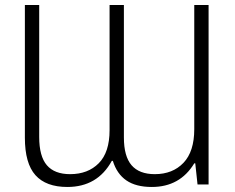

<svg xmlns="http://www.w3.org/2000/svg" viewBox="-20 -734 935 764"><path d="M79 -186V-714H136V-189Q136 -112 166.5 -76.5Q197 -41 259 -41Q330 -41 373 -84.5Q416 -128 416 -216V-714H473V-187Q473 -112 503.5 -76.5Q534 -41 596 -41Q667 -41 710 -86Q753 -131 753 -220V-714H810V0H766L757 -84H753Q696 10 584 10Q521 10 483 -16Q445 -42 429 -94H425Q368 10 248 10Q163 10 121 -37Q79 -84 79 -186Z"/></svg>

Font: Noto Sans UI NarrowLight
Style: Regular
Weight: 300
Width: 4
Designer: Monotype Design Team
Foundry: Monotype Imaging Inc.
Version: Version 1.001